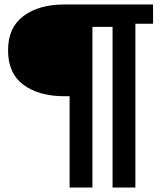

<svg xmlns="http://www.w3.org/2000/svg" viewBox="-20 -702 728 858"><path d="M585 136H483V-682H664V-596H585ZM268 -272Q154 -272 85 -323Q16 -374 16 -477Q16 -579 85 -630.5Q154 -682 268 -682H483V-582H393V-272ZM393 136H291V-682H393Z"/></svg>

Font: Montagu Slab
Style: Bold
Weight: 700
Designer: Florian Karsten
Foundry: Florian Karsten
Version: Version 1.000